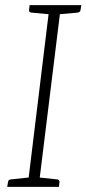

<svg xmlns="http://www.w3.org/2000/svg" viewBox="-20 -726 336 746"><path d="M87 0 173 -706H217L130 0ZM8 0 11 -18Q11 -23 14.5 -26Q18 -29 22 -29L99 -37L100 0ZM118 0 126 -37 202 -29Q206 -29 209 -26Q212 -23 211 -18L209 0ZM186 -706 177 -670 102 -677Q97 -678 94.5 -680.5Q92 -683 93 -688L95 -706ZM296 -706 293 -688Q293 -683 289.5 -680.5Q286 -678 282 -677L204 -670V-706Z"/></svg>

Font: Aleo ExtraLight
Style: Italic
Weight: 250
Italic angle: -7°
Designer: Alessio Laiso
Foundry: Alessio Laiso
Version: Version 2.001;gftools[0.9.29]